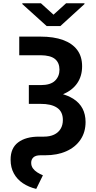

<svg xmlns="http://www.w3.org/2000/svg" viewBox="-20 -955 594 1193"><path d="M99.6 -727.5H231.9Q314 -727.5 371.6 -706.5Q429.2 -685.5 459.7 -644.8Q490.2 -604 490.2 -543.5Q490.2 -482.4 460 -438.2Q429.7 -394 372.8 -370.1Q315.9 -346.2 235.8 -346.2H159.2V-426.3H233.4Q293.9 -426.3 321.8 -453.4Q349.6 -480.5 349.6 -522.5Q349.1 -566.4 321 -588.9Q293 -611.3 231.9 -611.8H99.6ZM159.2 -387.2H232.4Q364.7 -387.2 438 -339.4Q511.2 -291.5 511.7 -197.3Q511.7 -133.8 480.2 -87.2Q448.7 -40.5 392.3 -15.4Q335.9 9.8 260.7 9.8H231.4Q201.7 9.8 187.7 22.7Q173.8 35.6 173.8 56.6Q173.8 76.2 184.3 90.8Q194.8 105.5 211.4 116Q228 126.5 246.6 134.3L205.1 218.8Q158.2 207.5 122.3 183.6Q86.4 159.7 66.2 122.8Q45.9 85.9 45.9 37.6Q45.4 -34.7 92.8 -70.3Q140.1 -106 222.7 -106H252.9Q289.6 -106 315.9 -118.4Q342.3 -130.9 356.4 -154.1Q370.6 -177.2 370.6 -209.5Q370.6 -261.2 334.5 -285.6Q298.3 -310.1 231 -309.6H159.2ZM234.4 -934.6 312.5 -863.8 390.6 -934.6H504.9V-929.7L355 -793H270L118.7 -929.7V-934.6Z"/></svg>

Font: Inter Cardless Tabular Bold
Style: Bold
Weight: 700
Designer: Rasmus Andersson
Foundry: rsms
Version: Version 4.000;git-4fc901f